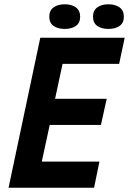

<svg xmlns="http://www.w3.org/2000/svg" viewBox="-20 -876 602 896"><path d="M168 -700H298H562L536 -578H272L237 -415H478L451 -293H212L175 -122H444L419 0H150H20ZM210 -798Q210 -827 230 -841.5Q250 -856 282 -856Q314 -856 334 -841.5Q354 -827 354 -798Q354 -769 334 -755Q314 -741 282 -741Q250 -741 230 -755Q210 -769 210 -798ZM414 -798Q414 -827 434 -841.5Q454 -856 486 -856Q518 -856 538 -841.5Q558 -827 558 -798Q558 -769 538 -755Q518 -741 486 -741Q454 -741 434 -755Q414 -769 414 -798Z"/></svg>

Font: PT Sans
Style: Bold Italic
Weight: 700
Italic angle: -12°
Designer: A.Korolkova, O.Umpeleva, V.Yefimov
Foundry: ParaType Ltd
Version: Version 2.003W OFL